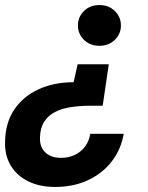

<svg xmlns="http://www.w3.org/2000/svg" viewBox="-26 -533 584 759"><path d="M404 -279 380 -115H331Q290 -115 254 -109.5Q218 -104 191 -90Q164 -76 148.5 -51.5Q133 -27 132 11Q131 35 140.5 53Q150 71 169 81Q188 91 215 91Q246 91 270.5 79Q295 67 310.5 46Q326 25 331 -4H463Q453 56 417 103.5Q381 151 323.5 178.5Q266 206 192 206Q131 206 86 184Q41 162 16.5 121.5Q-8 81 -6 25Q-4 -50 31.5 -101.5Q67 -153 127.5 -180.5Q188 -208 265 -208L281 -279ZM367 -513Q404 -513 428 -489.5Q452 -466 452 -432Q452 -399 428 -375.5Q404 -352 367 -352Q330 -352 306 -375.5Q282 -399 282 -432Q282 -466 306 -489.5Q330 -513 367 -513Z"/></svg>

Font: DM Sans 18pt ExtraBold
Style: Italic
Weight: 800
Italic angle: -10°
Designer: Colophon Foundry, Jonny Pinhorn
Foundry: Colophon Foundry
Version: Version 4.004;gftools[0.9.30]